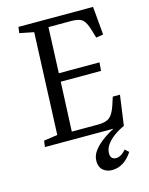

<svg xmlns="http://www.w3.org/2000/svg" viewBox="-136 -795 862 1109"><g transform="rotate(-15 295.0 -240.5)"><path d="M53 0 58 -37 140 -49 165 -657 80 -674 85 -710H531L546 -541L503 -534L489 -581Q475 -630 455.5 -647Q436 -664 390 -664H252L241 -391H484L480 -341H239L226 -46H383Q430 -46 452.5 -64Q475 -82 491 -131L507 -180H550L525 0Q493 14 464.5 34.5Q436 55 418.5 79.5Q401 104 401 131Q401 168 435 168Q464 168 494 133L516 153Q494 188 463 208.5Q432 229 394 229Q363 229 341 210.5Q319 192 319 156Q319 124 339 96.5Q359 69 391.5 44.5Q424 20 463 0Z"/></g></svg>

Font: Literata 36pt
Style: Italic
Weight: 400
Italic angle: -2°
Designer: Latin by Veronika Burian and Jose Scaglione. Greek by Irene Vlachou. Cyrillic by Vera Evstafieva
Foundry: TypeTogether
Version: Version 3.002